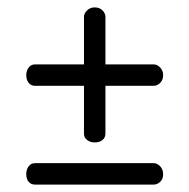

<svg xmlns="http://www.w3.org/2000/svg" viewBox="-20 -556 511 519"><path d="M236 -171Q224 -171 215.5 -177.5Q207 -184 207 -195V-324H75Q64 -324 57.5 -332Q51 -340 51 -353Q51 -365 57.5 -373.5Q64 -382 75 -382H207V-510Q207 -520 215.5 -528Q224 -536 236 -536Q249 -536 257 -528Q265 -520 265 -510V-382H395Q405 -382 413 -373.5Q421 -365 421 -353Q421 -340 413 -332Q405 -324 395 -324H265V-195Q265 -184 257 -177.5Q249 -171 236 -171ZM51 -85Q51 -98 57.5 -106.5Q64 -115 75 -115H395Q405 -115 413 -106.5Q421 -98 421 -85Q421 -72 413 -64.5Q405 -57 395 -57H75Q64 -57 57.5 -64.5Q51 -72 51 -85Z"/></svg>

Font: AkaAcidDosis
Style: Regular
Weight: 400
Designer: Edgar Tolentino, Pablo Impallari, Igino Marini, Aka-Acid
Foundry: Edgar Tolentino, Pablo Impallari, Igino Marini, Cyberella
Version: Version 1.007